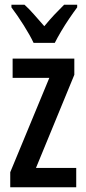

<svg xmlns="http://www.w3.org/2000/svg" viewBox="-20 -786 360 806"><path d="M300 0H23V-63L187 -459H33V-540H292V-472L131 -81H300ZM121 -606Q106 -638 79.5 -680Q53 -722 28 -755V-766H83Q101 -750 122.5 -725.5Q144 -701 166 -676Q190 -705 207.5 -723.5Q225 -742 249 -766H304V-755Q289 -735 271 -708.5Q253 -682 237 -655Q221 -628 210 -606Z"/></svg>

Font: Noto Sans Lao UI ExtCond Med
Style: Regular
Weight: 500
Width: 2
Designer: Monotype Design Team
Foundry: Monotype Imaging Inc.
Version: Version 2.000; ttfautohint (v1.8.4.7-5d5b)